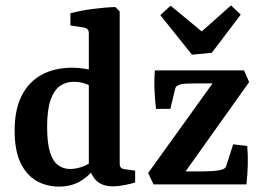

<svg xmlns="http://www.w3.org/2000/svg" viewBox="-20 -681 972 709"><path d="M198 8Q151 8 114 -13.5Q77 -35 55.5 -80.5Q34 -126 34 -199Q34 -275 59.5 -326.5Q85 -378 133 -404.5Q181 -431 248 -431Q271 -431 294.5 -427Q318 -423 331 -418L319 -359Q311 -367 292 -373Q273 -379 253 -379Q224 -379 202 -364Q180 -349 167 -312.5Q154 -276 154 -213Q154 -155 164 -121Q174 -87 193.5 -72Q213 -57 238 -57Q261 -57 284.5 -65.5Q308 -74 324 -89L337 -71Q316 -37 281 -14.5Q246 8 198 8ZM422 -639V-78Q422 -66 427 -61.5Q432 -57 441 -56L479 -51V-7Q466 -3 442 2Q418 7 397 7Q358 7 336.5 -13.5Q315 -34 308 -71V-558Q308 -576 291 -579L240 -587V-632Q277 -642 323 -648Q369 -654 406 -655ZM775 -387 782 -373H706Q692 -373 676.5 -372.5Q661 -372 649 -370Q640 -368 634 -364Q628 -360 626 -350L609 -279H556Q552 -314 550.5 -351Q549 -388 552 -421H881L900 -378L656 -35L649 -48H724Q742 -48 760.5 -49Q779 -50 793 -53Q802 -55 808 -58.5Q814 -62 816 -70L841 -148L893 -142Q896 -107 895 -71Q894 -35 890 0H547L527 -42ZM869 -627 762 -486 689 -479 572 -625 610 -660 725 -565 833 -661Z"/></svg>

Font: Rasa SemiBold
Style: Regular
Weight: 600
Designer: Anna Giedrys (Yrsa+Rasa design), David Brezina (Yrsa art-direction, Rasa art-direction, design)
Foundry: Rosetta Type Foundry
Version: Version 2.004